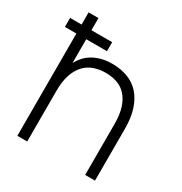

<svg xmlns="http://www.w3.org/2000/svg" viewBox="-168 -845 920 970"><g transform="rotate(30 291.5 -360.0)"><path d="M3 -596.5V-649H70V-720H127.5V-649H248.5V-596.5H127.5V-458Q136.5 -475 150.8 -492.2Q165 -509.5 186.2 -523.5Q207.5 -537.5 236.8 -546.2Q266 -555 305 -555Q354 -555 394.2 -540Q434.5 -525 463 -493.8Q491.5 -462.5 507.2 -414.8Q523 -367 523 -301.5V0H465.5V-296.5Q465.5 -352 453 -390.5Q440.5 -429 418.5 -453.2Q396.5 -477.5 365.8 -488.2Q335 -499 298.5 -499Q262.5 -499 231.2 -488.2Q200 -477.5 177 -453.2Q154 -429 140.8 -390.5Q127.5 -352 127.5 -296.5V0H70V-596.5Z"/></g></svg>

Font: Vela Sans Light
Style: Regular
Weight: 300
Designer: Principal design: Mikhail Sharanda - project Manrope.
Design modification: Ravid Balaliev
Foundry: Mikhail Sharanda
Version: Version 1.001